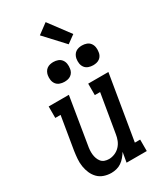

<svg xmlns="http://www.w3.org/2000/svg" viewBox="-241 -1067 982 1161"><g transform="rotate(-30 250.0 -486.5)"><path d="M177 8Q150 8 125.5 -0.5Q101 -9 84 -26.5Q67 -44 57 -67Q47 -90 43 -115.5Q39 -141 41 -167.5Q43 -194 47 -221L85 -450H48V-530H189L136 -207Q133 -192 132 -176.5Q131 -161 132.5 -146.5Q134 -132 139 -118Q144 -104 153 -93Q162 -82 176 -77Q190 -72 206 -72Q226 -72 246.5 -80.5Q267 -89 282 -105Q297 -121 305 -141Q313 -161 316 -182L361 -450H324V-530H465L390 -80H427V0H286L298 -69Q288 -53 275.5 -38Q263 -23 247 -12Q231 -1 212.5 3.5Q194 8 177 8ZM406 -611Q390 -611 374.5 -616.5Q359 -622 349.5 -634.5Q340 -647 337.5 -663.5Q335 -680 338 -697Q340 -708 346 -719Q352 -730 362 -737Q372 -744 383.5 -746.5Q395 -749 406 -749Q423 -749 438 -743.5Q453 -738 462.5 -725.5Q472 -713 474.5 -696.5Q477 -680 474 -663Q473 -652 467 -641Q461 -630 451 -623Q441 -616 429.5 -613.5Q418 -611 406 -611ZM206 -611Q190 -611 174.5 -616.5Q159 -622 149.5 -634.5Q140 -647 137.5 -663.5Q135 -680 138 -697Q140 -708 146 -719Q152 -730 162 -737Q172 -744 183.5 -746.5Q195 -749 206 -749Q223 -749 238 -743.5Q253 -738 262.5 -725.5Q272 -713 274.5 -696.5Q277 -680 274 -663Q273 -652 267 -641Q261 -630 251 -623Q241 -616 229.5 -613.5Q218 -611 206 -611ZM341 -795 217 -929 287 -981 396 -835Z"/></g></svg>

Font: Iosevka Slab Medium Oblique
Style: Regular
Weight: 500
Italic angle: -9°
Monospace: yes
Designer: Belleve Invis
Foundry: Belleve Invis
Version: Version 11.1.1; ttfautohint (v1.8.3)